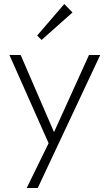

<svg xmlns="http://www.w3.org/2000/svg" viewBox="-20 -739 546 956"><path d="M113 197H168L479 -465H423L249 -81L83 -465H27L222 -26ZM165 -562 187 -540 341 -677 300 -719Z"/></svg>

Font: MV Cash ExtraLight
Style: Regular
Weight: 200
Designer: Rodrigo Fuenzalida
Foundry: fragTYPE
Version: Version 1.100;Glyphs 3.1.2 (3151)